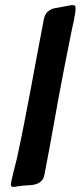

<svg xmlns="http://www.w3.org/2000/svg" viewBox="-20 -733 313 744"><path d="M22 -17C22 -12 25 -9 30 -9C36 -9 40 -9 43 -10C48 -11 53 -12 57 -12C74 -15 91 -14 110 -17C131 -21 148 -32 152 -55C179 -192 201 -328 228 -465L255 -601C258 -613 261 -633 266 -652C270 -672 273 -691 273 -700C273 -711 270 -713 262 -713H256L191 -701C182 -699 173 -695 165 -688C157 -680 152 -670 150 -659C115 -479 85 -301 46 -121C41 -101 22 -29 22 -17Z"/></svg>

Font: Bangerz
Style: Regular
Weight: 400
Designer: vernon adams
Foundry: Vernon Adams
Version: Version 2.10;December 28, 2023;FontCreator 13.0.0.2683 64-bi